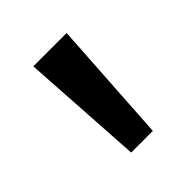

<svg xmlns="http://www.w3.org/2000/svg" viewBox="-83 -720 326 326"><g transform="rotate(-45 80.0 -557.5)"><path d="M54 -447 40 -668H120L106 -447Z"/></g></svg>

Font: Atkinson Hyperlegible Pro
Style: Regular
Weight: 400
Designer: Elliott Scott, Megan Eiswerth, Linus Boman, Theodore Petrosky, Jacob Perez
Foundry: Braille Institute
Version: Version 1.5.1